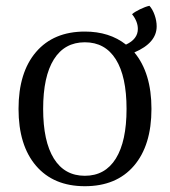

<svg xmlns="http://www.w3.org/2000/svg" viewBox="-20 -630 587 663"><path d="M444 -449Q503 -378 503 -254Q503 -128 442.5 -57.5Q382 13 273 13Q165 13 104.5 -57.5Q44 -128 44 -254Q44 -380 104.5 -450.5Q165 -521 273 -521Q358 -521 415 -476Q456 -495 456 -530Q456 -556 436 -581Q445 -589 463.5 -598Q482 -607 496 -610Q507 -598 514 -578Q521 -558 521 -539Q521 -482 444 -449ZM417 -254Q417 -366 380 -425Q343 -484 273 -484Q203 -484 166 -425Q129 -366 129 -254Q129 -142 166 -82.5Q203 -23 273 -23Q343 -23 380 -82.5Q417 -142 417 -254Z"/></svg>

Font: Arima Madurai
Style: Regular
Weight: 400
Designer: Joana Correia and Natanael Gama
Foundry: NDISCOVER
Version: Version 1.019